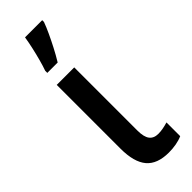

<svg xmlns="http://www.w3.org/2000/svg" viewBox="-264 -801 830 830"><g transform="rotate(-45 151.0 -386.0)"><path d="M201.2 9.8Q130.4 9.8 97.7 -29.1Q64.9 -67.9 64.9 -150.4V-540H171.9V-154.3Q171.9 -114.7 185.3 -97.2Q198.7 -79.6 226.1 -79.6Q240.7 -79.6 255.9 -82.5Q271 -85.4 285.6 -89.8V-5.9Q268.1 2 246.3 5.9Q224.6 9.8 201.2 9.8ZM72.8 -605.5V-618.2Q80.6 -640.1 88.4 -668.9Q96.2 -697.8 102.8 -727.5Q109.4 -757.3 113.3 -782.2H218.3V-771.5Q210 -748.5 197 -720.7Q184.1 -692.9 168.9 -663.6Q153.8 -634.3 136.2 -605.5Z"/></g></svg>

Font: Open Sans
Style: Regular
Weight: 600
Width: 3
Foundry: Ascender Corporation
Version: Version 1.000